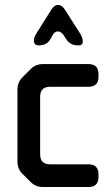

<svg xmlns="http://www.w3.org/2000/svg" viewBox="-20 -742 445 770"><path d="M103 -12Q123 8 152 8H335Q375 8 375 -32V-43Q375 -83 335 -83H181Q141 -83 141 -123V-354Q141 -394 181 -394H335Q375 -394 375 -434V-445Q375 -485 335 -485H152Q123 -485 103 -465L70 -432Q50 -412 50 -383V-94Q50 -65 70 -45ZM116 -579Q116 -560 136 -560Q169 -560 184 -588L191 -601Q200 -616 211 -616Q228 -616 241 -592L244 -587Q261 -560 292 -560H296Q312 -560 312 -576Q312 -591 301 -608L241 -702Q229 -722 213 -722Q197 -722 185 -702L126 -608Q116 -592 116 -579Z"/></svg>

Font: WDXL Lubrifont JP N
Style: Regular
Weight: 400
Designer: [WDXL Lubrifont] Copyright 2020-2022 (c) NightFurySL2001, Skr-ZERO; [ZCOOL QingKe HuangYou] Copyright 2018-2022 (c) The 
Version: Version 2.001;hotconv 1.1.1;makeotfexe 2.6.0